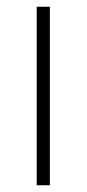

<svg xmlns="http://www.w3.org/2000/svg" viewBox="-20 -550 257 570"><path d="M128 0H89V-530H128Z"/></svg>

Font: Noto Sans Gujarati UI ExtraLight
Style: Regular
Weight: 200
Designer: Jelle Bosma - Monotype Design Team, Universal Thirst
Foundry: Monotype Imaging Inc.
Version: Version 2.106; ttfautohint (v1.8.4.7-5d5b)